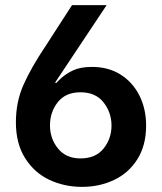

<svg xmlns="http://www.w3.org/2000/svg" viewBox="-20 -720 631 749"><path d="M42 -243Q42 -323 72 -390Q102 -457 155 -536L261 -700H396L195 -398L199 -396L213 -410Q236 -432 265 -445.5Q294 -459 339 -459Q403 -459 450.5 -429Q498 -399 524 -347Q550 -295 550 -230Q550 -153 516 -99Q482 -45 425 -18Q368 9 300 9Q231 9 172.5 -18.5Q114 -46 78 -103Q42 -160 42 -243ZM206 -141Q237 -102 294 -102Q353 -102 384 -140.5Q415 -179 415 -230Q415 -281 384 -320.5Q353 -360 294 -360Q236 -360 205.5 -321.5Q175 -283 175 -231Q175 -179 206 -141Z"/></svg>

Font: Lopes Sans
Style: Bold
Weight: 700
Designer: Gabriel Lam, Diego Maldonado
Foundry: TypeRant, Foresti Design
Version: Version 4.000